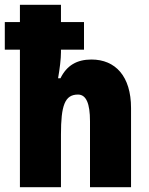

<svg xmlns="http://www.w3.org/2000/svg" viewBox="-25 -780 619 800"><path d="M229 -760H58V-688H-5V-573H58V0H229V-219C229 -341 245 -386 300 -386C334 -386 350 -349 350 -275V0H521V-330C521 -462 456 -532 356 -532C295 -532 253 -507 227 -454H217C224 -494 229 -535 229 -562V-573H325V-688H229Z"/></svg>

Font: Noto Sans Armenian Condensed Black
Style: Regular
Weight: 900
Width: 3
Designer: Monotype Design Team
Foundry: Monotype Imaging Inc.
Version: Version 2.008